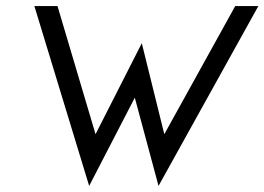

<svg xmlns="http://www.w3.org/2000/svg" viewBox="-20 -600 869 631"><path d="M446 -458 294 -159 169 -580H93L273 11L423 -279L501 11L829 -580H753L520 -159Z"/></svg>

Font: Charger
Style: It
Weight: 400
Designer: Jasper
Foundry: Cannot Into Space Fonts
Version: Version 0.98